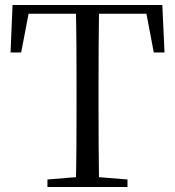

<svg xmlns="http://www.w3.org/2000/svg" viewBox="-20 -748 699 768"><path d="M169.8 0V-30.1L317 -42.1H341.7L489.9 -30.1V0ZM283.2 0Q285.2 -83.6 285.7 -167.7Q286.2 -251.7 286.2 -336.8V-391.1Q286.2 -476.1 285.7 -560.4Q285.2 -644.8 283.2 -728H376.3Q375.1 -645.2 374.6 -560.7Q374.1 -476.1 374.1 -391.1V-337Q374.1 -252.2 374.6 -168.1Q375.1 -84.1 376.3 0ZM22.2 -538.1 30.2 -728H629.3L638.1 -538.1H595.1L559.2 -728L600.4 -693H58.8L101.1 -728L64.6 -538.1Z"/></svg>

Font: Early Summer Mincho VF
Style: Regular
Weight: 250
Designer: GuiWonder
Version: Version 1.002